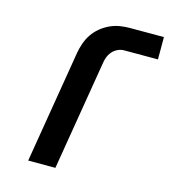

<svg xmlns="http://www.w3.org/2000/svg" viewBox="-109 -825 819 914"><g transform="rotate(15 300.0 -367.5)"><path d="M248 0H114L206 -555Q210 -579 218.5 -603.5Q227 -628 241.5 -649.5Q256 -671 276.5 -688Q297 -705 321 -716Q345 -727 369.5 -731Q394 -735 419 -735H586V-625H419Q403 -625 387.5 -617.5Q372 -610 361 -597Q350 -584 344.5 -568.5Q339 -553 337 -537Z"/></g></svg>

Font: Iosevka Aile Extrabold
Style: Italic
Weight: 800
Italic angle: -9°
Designer: Belleve Invis
Foundry: Belleve Invis
Version: Version 31.1.0; ttfautohint (v1.8.4)